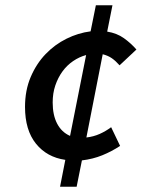

<svg xmlns="http://www.w3.org/2000/svg" viewBox="-20 -693 538 729"><path d="M180 -304Q180 -256 197 -223.5Q214 -191 246 -177L307 -484Q281 -477 257.5 -461Q234 -445 217 -421.5Q200 -398 190 -368.5Q180 -339 180 -304ZM208 16 228 -86Q158 -96 116.5 -147.5Q75 -199 75 -287Q75 -350 96.5 -400.5Q118 -451 153 -487.5Q188 -524 232.5 -546Q277 -568 324 -574L344 -673H407L387 -573Q424 -567 450.5 -548Q477 -529 498 -505L434 -445Q419 -462 404.5 -472Q390 -482 370 -487L308 -171Q335 -174 358.5 -184.5Q382 -195 402 -210L436 -139Q404 -118 368.5 -103.5Q333 -89 291 -84L271 16Z"/></svg>

Font: TypoPRO Source Sans Pro
Style: Italic
Weight: 600
Italic angle: -11°
Designer: Paul D. Hunt
Foundry: Adobe Systems Incorporated
Version: Version 1.075;PS 2.000;hotconv 1.0.86;makeotf.lib2.5.63406